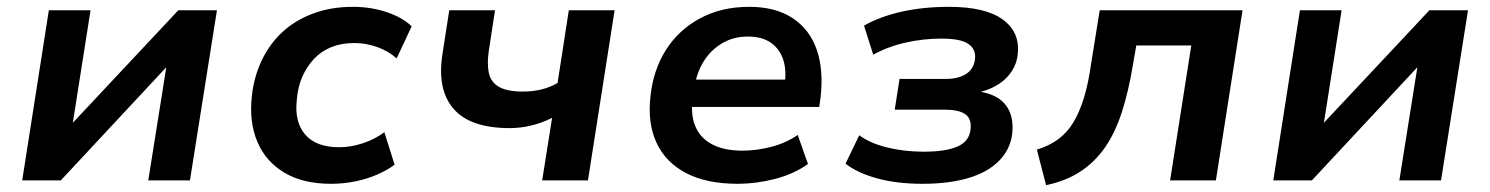

<svg xmlns="http://www.w3.org/2000/svg" viewBox="-20 -528 4361 562"><path d="M45 0 123 -498H245L192 -161H186L502 -498H615L536 0H414L468 -339H474L158 0Z M949 10Q867 10 812.5 -22.5Q758 -55 733.5 -112.5Q709 -170 717 -245Q723 -303 746.5 -352Q770 -401 808 -435.5Q846 -470 898 -489Q950 -508 1013 -508Q1066 -508 1112 -492.5Q1158 -477 1185 -451L1141 -357Q1118 -378 1085 -390Q1052 -402 1017 -402Q979 -402 949.5 -390Q920 -378 899 -355.5Q878 -333 865 -303.5Q852 -274 849 -238Q841 -172 873 -134.5Q905 -97 973 -97Q1006 -97 1041.5 -108.5Q1077 -120 1105 -141L1135 -46Q1114 -30 1084 -17Q1054 -4 1019.5 3Q985 10 949 10Z M1567 0 1596 -183Q1566 -168 1534.5 -160.5Q1503 -153 1472 -153Q1357 -153 1308 -209Q1259 -265 1275 -369L1295 -498H1429L1411 -381Q1405 -341 1411 -314Q1417 -287 1441 -273.5Q1465 -260 1510 -260Q1539 -260 1564 -266Q1589 -272 1612 -285L1645 -498H1779L1701 0Z M2140 10Q2048 10 1988 -21.5Q1928 -53 1901.5 -110.5Q1875 -168 1884 -246Q1892 -323 1929 -381.5Q1966 -440 2028.5 -474Q2091 -508 2173 -508Q2250 -508 2300 -475Q2350 -442 2370.5 -383Q2391 -324 2382 -244L2378 -215H1984L1996 -295H2294L2276 -275Q2283 -320 2273 -352Q2263 -384 2237 -402.5Q2211 -421 2169 -421Q2127 -421 2094 -401.5Q2061 -382 2040.5 -349.5Q2020 -317 2013 -275L2009 -251Q2000 -198 2014 -161.5Q2028 -125 2063.5 -106Q2099 -87 2153 -87Q2194 -87 2237 -98Q2280 -109 2315 -133L2345 -48Q2303 -18 2247.5 -4Q2192 10 2140 10Z M2680 10Q2605 10 2547 -6Q2489 -22 2455 -49L2495 -132Q2528 -108 2578 -96Q2628 -84 2684 -84Q2749 -84 2783.5 -99.5Q2818 -115 2821 -151Q2824 -181 2805 -194Q2786 -207 2745 -207H2599L2613 -297H2749Q2786 -297 2808.5 -312Q2831 -327 2834 -356Q2837 -384 2814.5 -399.5Q2792 -415 2736 -415Q2683 -415 2631.5 -403.5Q2580 -392 2536 -368L2509 -453Q2557 -480 2620 -494Q2683 -508 2758 -508Q2864 -508 2915 -471Q2966 -434 2959 -370Q2957 -344 2942.5 -321Q2928 -298 2904.5 -282.5Q2881 -267 2850 -259H2852Q2902 -250 2925 -219Q2948 -188 2943 -138Q2938 -92 2905 -58Q2872 -24 2815 -7Q2758 10 2680 10Z M3042 14 3015 -90Q3051 -101 3077.5 -120.5Q3104 -140 3122 -170Q3140 -200 3153 -242.5Q3166 -285 3174 -343L3199 -498H3617L3539 0H3405L3467 -395H3306L3296 -337Q3283 -259 3263.5 -199Q3244 -139 3214.5 -96.5Q3185 -54 3142.5 -26Q3100 2 3042 14Z M3707 0 3785 -498H3907L3854 -161H3848L4164 -498H4277L4198 0H4076L4130 -339H4136L3820 0Z"/></svg>

Font: Nunito Sans 8pt
Style: Bold Italic
Weight: 700
Italic angle: -9°
Version: Version 3.101;gftools[0.9.27]